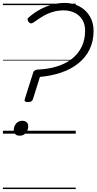

<svg xmlns="http://www.w3.org/2000/svg" viewBox="-20 -914 660 1313"><path d="M171 -216Q157 -216 151.5 -220.5Q146 -225 149 -235L207 -418Q210 -428 218 -432.5Q226 -437 235 -438Q310 -441 370.5 -460Q431 -479 473.5 -513Q516 -547 539 -595Q562 -643 562 -704Q562 -748 543 -779Q524 -810 490.5 -826.5Q457 -843 416 -843Q376 -843 341 -832.5Q306 -822 274.5 -803.5Q243 -785 209 -760Q199 -753 190 -754.5Q181 -756 175 -765Q168 -776 168.5 -783Q169 -790 180 -798Q216 -829 255.5 -850Q295 -871 337 -882.5Q379 -894 422 -894Q480 -894 524.5 -869.5Q569 -845 594.5 -802Q620 -759 620 -704Q620 -632 592.5 -576Q565 -520 515.5 -480.5Q466 -441 399 -418Q332 -395 253 -388L205 -235Q201 -225 193.5 -220.5Q186 -216 171 -216ZM114 14Q96 14 85 4Q74 -6 74 -23Q74 -50 90 -69Q106 -88 133 -88Q151 -88 162 -78.5Q173 -69 173 -51Q173 -25 157.5 -5.5Q142 14 114 14ZM0 369H498V379H0ZM0 -20H498V0H0ZM0 -505H498V-500H0ZM0 -889H498V-879H0Z"/></svg>

Font: Playwrite HR Guides
Style: Regular
Weight: 400
Designer: Veronika Burian, José Scaglione
Foundry: TypeTogether
Version: Version 1.003